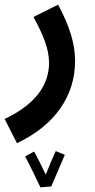

<svg xmlns="http://www.w3.org/2000/svg" viewBox="-54 -386 409 826"><path d="M19 230C182 153 269 27 269 -124C269 -196 247 -270 196 -366L90 -313C133 -234 157 -174 157 -116C157 -26 106 59 -34 126ZM120 420 167 416V415C180 384 216 300 225 280L186 264C180 275 159 325 143 365C127 332 103 284 93 266L54 287C72 320 106 390 120 420Z"/></svg>

Font: Noto Sans Arabic Cond SemBd
Style: Regular
Weight: 600
Width: 3
Designer: Monotype Design Team, Nadine Chahine, Nizar Qandah and Khaled Hosny
Foundry: Monotype Imaging Inc.
Version: Version 2.012